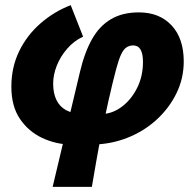

<svg xmlns="http://www.w3.org/2000/svg" viewBox="-20 -548 758 744"><path d="M184 176 290 -270Q308 -346 337 -397Q366 -448 410.5 -474Q455 -500 518 -500Q598 -500 645 -449.5Q692 -399 692 -310Q692 -244 663.5 -186Q635 -128 586 -83.5Q537 -39 473.5 -14Q410 11 340 12L374 -106Q415 -107 451.5 -134Q488 -161 511 -206.5Q534 -252 534 -308Q534 -340 524.5 -356Q515 -372 496 -372Q481 -372 469.5 -364Q458 -356 449 -336.5Q440 -317 430 -280Q415 -223 401 -160.5Q387 -98 374.5 -36.5Q362 25 352.5 80Q343 135 336 176ZM252 12Q196 11 143.5 -13.5Q91 -38 57.5 -87Q24 -136 24 -212Q24 -287 54 -349Q84 -411 136.5 -457Q189 -503 254 -528L302 -406Q267 -390 240.5 -359.5Q214 -329 200 -293.5Q186 -258 186 -224Q186 -187 198.5 -161Q211 -135 235.5 -121.5Q260 -108 296 -106Z"/></svg>

Font: Source Sans 3 Black
Style: Italic
Weight: 900
Italic angle: -11°
Designer: Paul D. Hunt
Foundry: Adobe
Version: Version 3.052;hotconv 1.1.0;makeotfexe 2.6.0